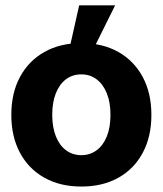

<svg xmlns="http://www.w3.org/2000/svg" viewBox="-20 -683 602 711"><path d="M281.2 7.8Q202.6 7.8 144.2 -25Q85.8 -57.7 53.9 -117.4Q21.9 -177.1 21.9 -257.4Q21.9 -338.2 53.9 -397.8Q85.8 -457.4 144.2 -490.4Q202.6 -523.4 281.2 -523.4Q360.4 -523.4 418.5 -490.4Q476.7 -457.4 508.6 -397.8Q540.6 -338.2 540.6 -257.4Q540.6 -177.1 508.7 -117.4Q476.9 -57.7 418.6 -25Q360.4 7.8 281.2 7.8ZM281.2 -108.4Q313.2 -108.4 337.5 -126.3Q361.9 -144.1 375.5 -177.6Q389.1 -211.1 389.1 -257.4Q389.1 -304.1 375.5 -337.6Q361.9 -371.2 337.6 -389.4Q313.4 -407.6 281.2 -407.6Q248.8 -407.6 224.6 -389.6Q200.4 -371.5 186.9 -337.9Q173.4 -304.4 173.4 -257.4Q173.6 -211.1 187.1 -177.6Q200.6 -144.1 224.8 -126.3Q249 -108.4 281.2 -108.4ZM235.7 -496.3 273.2 -663.3H406.4L323.4 -496.3Z"/></svg>

Font: Inter Display V
Style: Regular
Weight: 400
Designer: Rasmus Andersson
Foundry: rsms
Version: Version 3.015;git-src